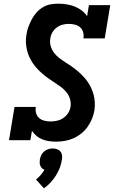

<svg xmlns="http://www.w3.org/2000/svg" viewBox="-20 -763 640 1045"><path d="M285 8Q265 8 245.5 5Q226 2 209 -5Q192 -12 178 -24Q164 -36 154 -51L145 0H29L59 -181H175Q172 -164 176.5 -147.5Q181 -131 193 -120.5Q205 -110 222 -106Q239 -102 256 -102Q273 -102 291 -106Q309 -110 325 -121Q341 -132 351 -148Q361 -164 364 -182Q367 -204 361 -224Q355 -244 342.5 -260Q330 -276 314 -288Q298 -300 281 -311Q264 -322 247.5 -333.5Q231 -345 215.5 -358Q200 -371 186 -385.5Q172 -400 160.5 -416.5Q149 -433 140.5 -451Q132 -469 127 -490Q122 -511 121 -532Q120 -553 124 -575Q127 -596 134.5 -616.5Q142 -637 152.5 -657Q163 -677 178 -694Q193 -711 212.5 -723Q232 -735 253.5 -739Q275 -743 296 -743Q319 -743 342 -739.5Q365 -736 385.5 -728Q406 -720 424 -706.5Q442 -693 454 -675L464 -735H580L550 -554H434Q437 -571 432.5 -587.5Q428 -604 416 -614.5Q404 -625 387.5 -629Q371 -633 354 -633Q337 -633 320 -628.5Q303 -624 288.5 -613Q274 -602 265 -586.5Q256 -571 254 -554Q250 -532 256 -512Q262 -492 274 -476Q286 -460 302 -447.5Q318 -435 335 -424.5Q352 -414 368.5 -402.5Q385 -391 400.5 -378Q416 -365 430 -350.5Q444 -336 455.5 -320Q467 -304 475.5 -286Q484 -268 489.5 -247.5Q495 -227 496 -206Q497 -185 494 -163Q490 -139 480.5 -116Q471 -93 456.5 -72.5Q442 -52 422 -36Q402 -20 379 -10Q356 0 332 4Q308 8 285 8ZM219 262 176 214Q190 203 201.5 189.5Q213 176 222 161Q222 161 222 161Q222 161 222 161Q214 158 208.5 152.5Q203 147 199.5 139.5Q196 132 196 123Q196 114 197 105Q199 93 204.5 81.5Q210 70 220 61.5Q230 53 242.5 49Q255 45 267 45Q279 45 290.5 49Q302 53 309 61.5Q316 70 317.5 81.5Q319 93 317 105Q314 128 305.5 150Q297 172 284.5 192Q272 212 255.5 230Q239 248 219 262Z"/></svg>

Font: Iosevka Slab XBdExObl
Style: Regular
Weight: 800
Width: 7
Italic angle: -9°
Monospace: yes
Designer: Belleve Invis
Foundry: Belleve Invis
Version: Version 11.1.0; ttfautohint (v1.8.3)